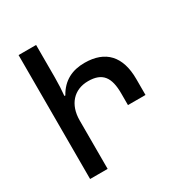

<svg xmlns="http://www.w3.org/2000/svg" viewBox="-168 -836 905 958"><g transform="rotate(-30 285.0 -357.0)"><path d="M75 -714V0H176V-223V-279C176 -370 228 -428 310 -428C393 -428 423 -384 423 -292V-225H524V-317C524 -448 460 -516 340 -516C271 -516 213 -490 176 -422V-423H171C174 -454 176 -489 176 -527V-714Z"/></g></svg>

Font: Noto Sans Armenian Condensed Medium
Style: Regular
Weight: 500
Width: 3
Designer: Monotype Design Team
Foundry: Monotype Imaging Inc.
Version: Version 2.008